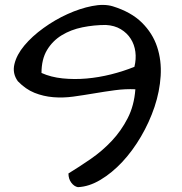

<svg xmlns="http://www.w3.org/2000/svg" viewBox="-20 -773 752 793"><path d="M301.8 0Q286.1 -2.9 274.4 -18.6Q262.7 -34.2 262.7 -56.6Q307.6 -84 355 -116.7Q402.3 -149.4 441.4 -190.9Q480.5 -232.4 507.3 -284.7Q534.2 -336.9 539.1 -404.3Q498 -406.2 454.6 -400.4Q411.1 -394.5 368.2 -387.2Q325.2 -379.9 282.7 -374Q240.2 -368.2 199.7 -371.6Q159.2 -375 122.6 -389.6Q85.9 -404.3 53.7 -437.5Q30.3 -469.7 39.6 -508.3Q48.8 -546.9 80.6 -585Q112.3 -623 159.7 -657.2Q207 -691.4 258.8 -714.8Q310.5 -738.3 359.9 -748Q409.2 -757.8 445.3 -747.1Q521.5 -723.6 565.9 -679.7Q610.4 -635.7 628.9 -579.6Q647.5 -523.4 643.6 -459.5Q639.6 -395.5 618.2 -331.5Q596.7 -267.6 562 -208.5Q527.3 -149.4 484.9 -104Q442.4 -58.6 395 -30.3Q347.7 -2 301.8 0ZM151.4 -471.7Q190.4 -454.1 238.8 -449.2Q287.1 -444.3 337.4 -448.7Q387.7 -453.1 438.5 -465.8Q489.3 -478.5 535.2 -497.1Q543 -529.3 539.1 -559.1Q535.2 -588.9 520 -612.8Q504.9 -636.7 479 -652.3Q453.1 -668 417 -669.9Q368.2 -669.9 320.3 -660.2Q272.5 -650.4 234.9 -627.4Q197.3 -604.5 174.3 -566.4Q151.4 -528.3 151.4 -471.7Z"/></svg>

Font: Architects Daughter-petzku
Style: Regular
Weight: 400
Designer: Kimberly Geswein
Foundry: Kimberly Geswein
Version: Version 1.000 2010 initial release